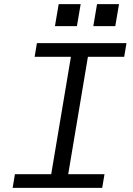

<svg xmlns="http://www.w3.org/2000/svg" viewBox="-20 -906 640 926"><path d="M41 0 52 -66H227L322 -632H147L158 -698H590L579 -632H404L309 -66H484L473 0ZM369 -886 351 -780H245L263 -886ZM554 -886 536 -780H430L448 -886Z"/></svg>

Font: iA Writer Duo S
Style: Italic
Weight: 400
Italic angle: -9.5°
Designer: Mike Abbink, Paul van der Laan, Pieter van Rosmalen, Oliver Reichenstein
Foundry: Bold Monday and Information Architects Inc.
Version: Version 2.000